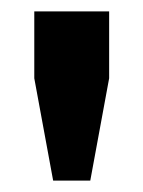

<svg xmlns="http://www.w3.org/2000/svg" viewBox="-20 -749 251 336"><path d="M73 -433 40 -612V-729H171V-612L138 -433Z"/></svg>

Font: Mona Sans
Style: Bold
Weight: 700
Designer: Deni Anggara
Foundry: GitHub
Version: Version 2.000;Glyphs 3.2.3 (3260)